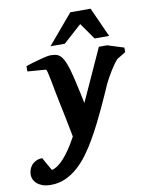

<svg xmlns="http://www.w3.org/2000/svg" viewBox="-182 -795 855 1096"><g transform="rotate(-10 245.5 -246.5)"><path d="M520 -412.1Q514.2 -406.2 502.9 -390.9Q491.7 -375.5 479.7 -356.2Q467.8 -336.9 456.3 -316.4Q444.8 -295.9 438 -280.8Q427.2 -256.8 412.4 -222.9Q397.5 -189 379.2 -149.9Q360.8 -110.8 339.6 -68.6Q318.4 -26.4 294.9 14.2Q270 57.6 241.5 96.7Q212.9 135.7 179.7 165Q146.5 194.3 107.9 211.7Q69.3 229 23.9 229Q-6.3 229 -26.6 221.2Q-46.9 213.4 -59.1 201.7Q-71.3 189.9 -76.2 176.8Q-81.1 163.6 -81.1 152.8Q-81.1 140.6 -77.1 126.5Q-73.2 112.3 -63.7 99.9Q-54.2 87.4 -38.8 79.1Q-23.4 70.8 0 69.8L43 146Q110.8 131.3 193.8 -21Q192.9 -26.9 189 -46.9Q185.1 -66.9 179.4 -95.7Q173.8 -124.5 166.7 -159.4Q159.7 -194.3 151.9 -230Q144.5 -264.2 138.2 -298.8Q131.8 -333.5 126.5 -361.3Q121.1 -389.2 116.7 -406.5Q112.3 -423.8 108.9 -423.8L2.9 -432.1V-462.9Q8.8 -464.8 20 -468.5Q31.2 -472.2 45.4 -476.3Q59.6 -480.5 74.7 -484.6Q89.8 -488.8 103.8 -492.2Q117.7 -495.6 128.7 -497.8Q139.6 -500 145 -500Q161.6 -500 175.5 -497.8Q189.5 -495.6 201.4 -486.1Q213.4 -476.6 223.9 -456.8Q234.4 -437 245.1 -401.9Q250 -384.8 255.9 -361.6Q261.7 -338.4 267.6 -311.8Q273.4 -285.2 279.8 -256.3Q286.1 -227.5 292 -198.2L429.2 -500H477.1L571.8 -470.2V-443.8ZM413.6 -550.8 346.7 -646 240.7 -550.8H157.7L302.7 -722.2H420.4L497.6 -550.8Z"/></g></svg>

Font: Charis SIL Eur
Style: Bold Italic
Weight: 700
Italic angle: -11°
Foundry: SIL International
Version: Version 5.000